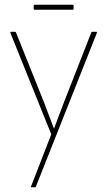

<svg xmlns="http://www.w3.org/2000/svg" viewBox="-20 -789 444 809"><path d="M113 0Q112 0 110.5 -0.5Q109 -1 111 -4L196 -223L24 -650Q23 -653 24 -654Q25 -655 27 -655H43Q46 -655 47 -653L165 -359Q175 -331 186 -303.5Q197 -276 207 -248H208Q219 -277 229.5 -305.5Q240 -334 251 -362L365 -653Q366 -655 370 -655H385Q388 -655 388.5 -654Q389 -653 388 -650L131 -2Q130 0 127 0ZM126 -748Q122 -748 122 -752V-765Q122 -769 126 -769H286Q290 -769 290 -765V-752Q290 -748 286 -748Z"/></svg>

Font: Sofia Sans Condensed Thin
Style: Regular
Weight: 250
Version: Version 4.100